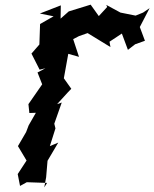

<svg xmlns="http://www.w3.org/2000/svg" viewBox="-20 -767 662 824"><path d="M602 -592 580 -651 622 -732 594 -713 562 -700 497 -713 436 -746 440 -737 404 -698 369 -747 275 -718 240 -687 241 -744 151 -709 210 -697 152 -664 149 -576 115 -537 150 -468 175 -474 141 -456 161 -405 102 -320 106 -282 134 -283 103 -229 92 -200 57 -140 94 -78 56 -20 66 31 95 15 182 18 170 37 178 -6 184 -77 230 -155 194 -140 218 -216 213 -236 245 -327 225 -320C246 -342 265 -365 286 -386L254 -431L273 -536L319 -523L294 -599L319 -612L356 -625L454 -565L450 -588L503 -623L529 -553L560 -577Z"/></svg>

Font: Asimov Aggro
Style: CondIt
Weight: 500
Designer: Google
Version: Version 2.000980; 2014